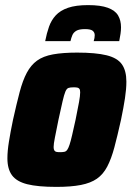

<svg xmlns="http://www.w3.org/2000/svg" viewBox="-20 -724 516 752"><path d="M201 8Q128 8 86.5 -2.5Q45 -13 27 -37.5Q9 -62 9 -104Q9 -132 15 -169.5Q21 -207 31 -255Q45 -318 57 -363.5Q69 -409 85 -439Q101 -469 125 -486.5Q149 -504 187.5 -511Q226 -518 282 -518Q355 -518 397.5 -507.5Q440 -497 457.5 -472Q475 -447 475 -404Q475 -376 469.5 -339.5Q464 -303 454 -255Q440 -192 428 -147Q416 -102 400 -71.5Q384 -41 359.5 -24Q335 -7 296.5 0.5Q258 8 201 8ZM216 -128Q226 -128 232.5 -129.5Q239 -131 243.5 -137.5Q248 -144 252.5 -157.5Q257 -171 262.5 -195Q268 -219 276 -255Q285 -299 289.5 -324Q294 -349 294 -362Q294 -372 291 -376Q288 -380 282.5 -381Q277 -382 268 -382Q255 -382 248 -379.5Q241 -377 236 -365Q231 -353 225 -327Q219 -301 209 -255Q200 -210 195 -185Q190 -160 190 -148Q190 -139 193 -134.5Q196 -130 201.5 -129Q207 -128 216 -128ZM157 -563Q163 -594 172 -619.5Q181 -645 198.5 -664Q216 -683 246.5 -693.5Q277 -704 325 -704Q374 -704 402.5 -693.5Q431 -683 442.5 -663.5Q454 -644 454 -617Q454 -605 452 -591.5Q450 -578 447 -563H347Q349 -569 350 -575Q351 -581 351 -586Q351 -597 343 -603.5Q335 -610 313 -610Q290 -610 279 -603.5Q268 -597 263.5 -586.5Q259 -576 256 -563Z"/></svg>

Font: Saira SemiCondensed Black
Style: Italic
Weight: 900
Width: 4
Italic angle: -12°
Designer: Hector Gatti with collaboration of the Omnibus-Type team
Foundry: Omnibus-Type
Version: Version 1.101